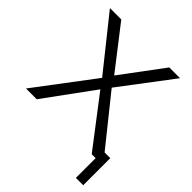

<svg xmlns="http://www.w3.org/2000/svg" viewBox="-233 -838 1148 1148"><g transform="rotate(45 340.5 -264.0)"><path d="M13 0 290 -367Q50 -668 28 -695H124L331 -428Q398 -517 530 -695H621L372 -366L616 -62H664V167H602V0H569L331 -311Q311 -283 104 0Z"/></g></svg>

Font: Coval
Style: ExtraLight
Weight: 250
Foundry: Context Ltd
Version: Version 001.000